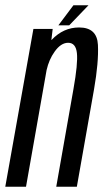

<svg xmlns="http://www.w3.org/2000/svg" viewBox="-49 -707 392 727"><path d="M-29 0 77.5 -597.5H150.5L145.5 -555.5Q146 -555.5 146.5 -556Q191 -603 250.5 -603Q318.5 -603 321.8 -537.2Q325 -471.5 307 -368.5L242 0H164L229 -369Q246.5 -467 242.2 -506Q238 -545 209 -545Q181.5 -545 157.5 -511Q136.5 -481.5 127.5 -442L49.5 0ZM172 -611 229 -687H286L213 -611Z"/></svg>

Font: Anybody Condensed Regular
Style: Italic
Weight: 400
Width: 3
Italic angle: -10°
Designer: Tyler Finck
Foundry: Etcetera Type Company
Version: Version 1.010; ttfautohint (v1.8.3) -l 8 -r 50 -G 200 -x 14 